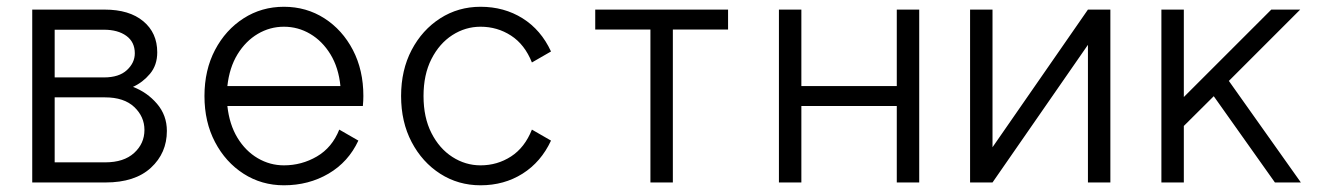

<svg xmlns="http://www.w3.org/2000/svg" viewBox="-20 -536 3887 564"><path d="M370.6 -280.8Q412.1 -265.1 441.2 -231.2Q470.2 -197.3 470.2 -151.4Q470.2 -86.4 423.3 -43.2Q376.5 0 290 0H74.7V-507.8H287.6Q359.9 -507.8 400.9 -473.6Q441.9 -439.5 441.9 -382.3Q441.9 -344.7 420.7 -319.3Q399.4 -293.9 370.6 -280.8ZM140.6 -448.7V-308.6H285.6Q329.6 -308.6 352.8 -330.1Q376 -351.6 376 -379.4Q376 -412.6 351.1 -430.7Q326.2 -448.7 285.2 -448.7ZM140.6 -59.1H289.1Q343.8 -59.1 374 -86.7Q404.3 -114.3 404.3 -154.3Q404.3 -193.4 374.3 -221.7Q344.2 -250 288.6 -250H140.6Z M976.6 -155.3 1032.7 -123Q1003.4 -60.1 945.1 -25.9Q886.7 8.3 814 8.3Q748.5 8.3 695.6 -25.6Q642.6 -59.6 611.6 -118.7Q580.6 -177.7 580.6 -253.9Q580.6 -330.1 611.6 -389.2Q642.6 -448.2 695.6 -482.2Q748.5 -516.1 814 -516.1Q879.9 -516.1 932.9 -482.2Q985.8 -448.2 1016.6 -389.2Q1047.4 -330.1 1047.4 -253.9Q1047.4 -240.7 1045.9 -224.6H647.9Q653.8 -170.4 677.5 -131.3Q701.2 -92.3 737.1 -71.3Q772.9 -50.3 814 -50.3Q866.2 -50.3 910.9 -76.4Q955.6 -102.5 976.6 -155.3ZM814 -457.5Q772.9 -457.5 737.3 -436.5Q701.7 -415.5 677.7 -376.5Q653.8 -337.4 647.9 -283.2H980Q974.6 -337.4 950.7 -376.5Q926.8 -415.5 891.1 -436.5Q855.5 -457.5 814 -457.5Z M1224.1 -253.9Q1224.1 -190.9 1247.3 -145.3Q1270.5 -99.6 1308.8 -75Q1347.2 -50.3 1391.6 -50.3Q1440.9 -50.3 1481.2 -76.4Q1521.5 -102.5 1542.5 -155.3L1598.6 -123Q1569.3 -60.1 1515.1 -25.9Q1460.9 8.3 1391.6 8.3Q1326.2 8.3 1273.2 -25.6Q1220.2 -59.6 1189.2 -118.7Q1158.2 -177.7 1158.2 -253.9Q1158.2 -330.1 1189.2 -389.2Q1220.2 -448.2 1273.2 -482.2Q1326.2 -516.1 1391.6 -516.1Q1460.9 -516.1 1515.1 -482.2Q1569.3 -448.2 1598.6 -384.8L1542.5 -352.5Q1521.5 -405.3 1481.2 -431.4Q1440.9 -457.5 1391.6 -457.5Q1347.2 -457.5 1308.8 -432.9Q1270.5 -408.2 1247.3 -362.5Q1224.1 -316.9 1224.1 -253.9Z M1956.5 0H1890.6V-449.2H1728.5V-507.8H2118.7V-449.2H1956.5Z M2268.1 -507.8H2334V-283.2H2614.3V-507.8H2680.2V0H2614.3V-224.6H2334V0H2268.1Z M3175.8 -507.8H3241.7V0H3175.8V-404.3L2895.5 0H2829.6V-507.8H2895.5V-103.5Z M3457.5 -166V0H3391.6V-507.8H3457.5V-251L3714.4 -507.8H3799.3L3589.8 -298.3L3801.3 0H3725.1L3545.4 -253.4Z"/></svg>

Font: Giphurs Light
Style: Regular
Weight: 300
Version: Version 0.920; ttfautohint (v1.8.4.7-5d5b)